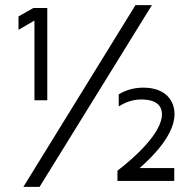

<svg xmlns="http://www.w3.org/2000/svg" viewBox="-20 -705 764 747"><path d="M659 -261C659 -311 627 -364 537 -364C497 -364 465 -352 442 -338V-291C461 -303 491 -318 530 -318C567 -318 610 -308 610 -260C610 -188 504 -92 437 -41V-1H658V-51H523C583 -103 659 -185 659 -261ZM110 -674 52 -641V-589L114 -625V-315H164V-674H110ZM507 -685 71 22H134L571 -685H507Z"/></svg>

Font: Maven Pro
Style: Medium
Weight: 500
Designer: Joe Prince
Foundry: Joe Prince
Version: Version 1.003